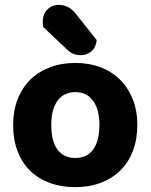

<svg xmlns="http://www.w3.org/2000/svg" viewBox="-20 -755 620 790"><path d="M545 -241Q545 -182 527 -134.5Q509 -87 475.5 -54Q442 -21 395 -3Q348 15 290 15Q232 15 184.5 -2.5Q137 -20 103.5 -53Q70 -86 52 -133.5Q34 -181 34 -241Q34 -299 52.5 -346.5Q71 -394 104.5 -427Q138 -460 185.5 -478Q233 -496 290 -496Q347 -496 394 -478Q441 -460 474.5 -426.5Q508 -393 526.5 -346Q545 -299 545 -241ZM290 -376Q243 -376 217 -341Q191 -306 191 -241Q191 -174 216.5 -139.5Q242 -105 290 -105Q338 -105 363.5 -140Q389 -175 389 -241Q389 -305 363 -340.5Q337 -376 290 -376ZM158 -644Q157 -648 156.5 -654.5Q156 -661 156 -665Q156 -697 175 -716Q194 -735 222 -735Q240 -735 257.5 -727Q275 -719 289 -702L378 -590Q374 -558 355 -543Q336 -528 314 -528Q295 -528 282 -533.5Q269 -539 255 -552Z"/></svg>

Font: Baloo Chettan 2
Style: Bold
Weight: 700
Designer: Maithili Shingre, Unnati Kotecha and Ek Type
Foundry: Ek Type
Version: Version 1.640;hotconv 1.0.111;makeotfexe 2.5.65597; ttfautoh